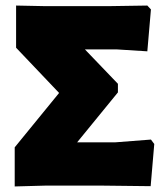

<svg xmlns="http://www.w3.org/2000/svg" viewBox="-20 -669 603 692"><path d="M524 -635 511 -484 400 -491H286L405 -367V-336L258 -156H395L524 -166L536 -150L523 2L350 0H143L33 3V-138L193 -334L38 -497V-649L136 -647H381L511 -649Z"/></svg>

Font: Luna Sans Black
Style: Regular
Weight: 900
Designer: Juan Pablo del Peral
Foundry: Huerta Tipografica
Version: Version 2.001; ttfautohint (v1.5)